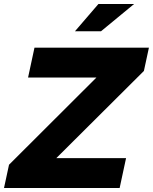

<svg xmlns="http://www.w3.org/2000/svg" viewBox="-56 -938 763 958"><path d="M-36 0 -11 -116 425 -551H84L116 -700H687L662 -584L225 -149H573L541 0ZM318 -782 435 -918H613L448 -782Z"/></svg>

Font: Red Hat Display Black
Style: Italic
Weight: 900
Italic angle: -12°
Designer: Pentagram, MCKL
Foundry: Pentagram, MCKL
Version: Version 1.023; ttfautohint (v1.8.3)